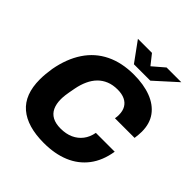

<svg xmlns="http://www.w3.org/2000/svg" viewBox="-232 -1041 1217 1217"><g transform="rotate(45 376.0 -432.5)"><path d="M353 12Q205 12 127.5 -54Q50 -120 50 -256Q50 -281 52.5 -306.5Q55 -332 59 -358Q79 -467 130 -543.5Q181 -620 262 -659.5Q343 -699 451 -699Q539 -699 604.5 -674Q670 -649 706 -600Q742 -551 742 -478Q742 -464 740.5 -448.5Q739 -433 737 -418H561Q563 -427 563.5 -435.5Q564 -444 564 -451Q564 -486 550 -510Q536 -534 509.5 -546.5Q483 -559 445 -559Q402 -559 369 -545.5Q336 -532 312 -507.5Q288 -483 272 -448Q256 -413 248 -371Q243 -345 240 -328Q237 -311 235.5 -299Q234 -287 233.5 -278Q233 -269 233 -261Q233 -219 247 -189Q261 -159 290 -143.5Q319 -128 363 -128Q412 -128 448.5 -144.5Q485 -161 509 -192Q533 -223 541 -267H710Q695 -174 647.5 -112Q600 -50 525.5 -19Q451 12 353 12ZM697 -877 551 -745H404L308 -877H434L510 -781H453L565 -877Z"/></g></svg>

Font: Archivo SemiBold ExtraBold
Style: Italic
Weight: 800
Italic angle: -10°
Version: Version 2.001